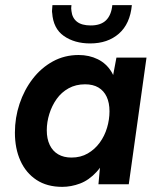

<svg xmlns="http://www.w3.org/2000/svg" viewBox="-20 -717 617 747"><path d="M222 10Q163 10 122 -17Q81 -44 59.5 -91.5Q38 -139 38 -201Q38 -259 56 -313Q74 -367 107 -410Q140 -453 185.5 -478Q231 -503 286 -503Q327 -503 360.5 -486.5Q394 -470 414 -437Q434 -404 433 -353L408 -360L433 -493H550L481 0H363L375 -132L406 -139Q385 -80 355.5 -48Q326 -16 291.5 -3Q257 10 222 10ZM258 -104Q294 -104 321.5 -120Q349 -136 368 -162Q387 -188 396.5 -220Q406 -252 406 -284Q406 -317 395 -340.5Q384 -364 363 -376.5Q342 -389 311 -389Q275 -389 247 -373.5Q219 -358 200.5 -332Q182 -306 172 -274Q162 -242 162 -210Q162 -177 173.5 -153Q185 -129 206.5 -116.5Q228 -104 258 -104ZM331 -548Q270 -548 228.5 -577Q187 -606 183 -667Q182 -669 182.5 -677Q183 -685 184 -697H258Q257 -691 257 -685Q257 -679 258 -674Q261 -647 279.5 -632.5Q298 -618 333 -618Q372 -618 392.5 -638Q413 -658 417 -697H493Q486 -624 442.5 -586Q399 -548 331 -548Z"/></svg>

Font: Hanken Grotesk
Style: Bold Italic
Weight: 700
Italic angle: -8°
Designer: Alfredo Marco Pradil
Foundry: Hanken Design Co.
Version: Version 3.013